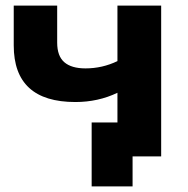

<svg xmlns="http://www.w3.org/2000/svg" viewBox="-20 -558 669 685"><path d="M555 -538V0H453V107H307V-121H399V-227Q330 -194 249 -194Q29 -194 29 -396V-538H184V-406Q184 -358 209.5 -336Q235 -314 285 -314Q345 -314 399 -340V-538Z"/></svg>

Font: mBank
Style: Bold
Weight: 700
Designer: Julieta Ulanovsky
Foundry: Julieta Ulanovsky
Version: Version 7.200